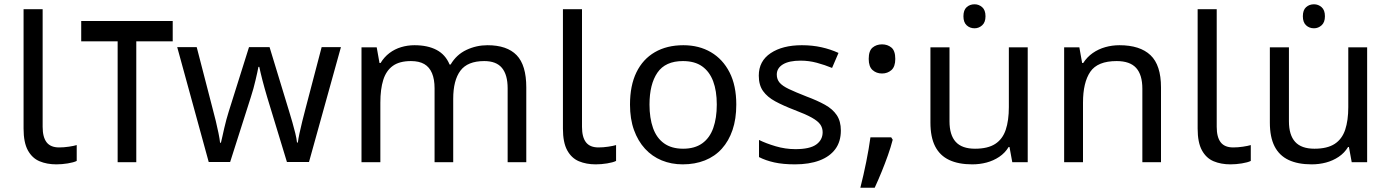

<svg xmlns="http://www.w3.org/2000/svg" viewBox="-20 -757 6485 896"><path d="M243 10Q199 10 164.5 -4.5Q130 -19 110 -55.5Q90 -92 90 -157V-714H179V-165Q179 -117 197.5 -93Q216 -69 256 -69Q278 -69 301.5 -72.5Q325 -76 338 -80V-6Q324 1 296.5 5.5Q269 10 243 10Z M786 -659V-564H616V0H529V-564H359V-659Z M1227 -303Q1221 -324 1215 -344.5Q1209 -365 1204.5 -383.5Q1200 -402 1196 -418Q1192 -434 1190 -445H1186Q1184 -434 1180.5 -418Q1177 -402 1172.5 -383Q1168 -364 1162.5 -343.5Q1157 -323 1150 -302L1054 -1H954L807 -537H898L972 -251Q980 -222 987 -192.5Q994 -163 999.5 -136.5Q1005 -110 1007 -91H1011Q1014 -103 1018 -121Q1022 -139 1026.5 -159Q1031 -179 1036.5 -199Q1042 -219 1047 -235L1142 -537H1238L1330 -235Q1337 -212 1344.5 -186Q1352 -160 1358 -135.5Q1364 -111 1366 -92H1370Q1372 -109 1377.5 -134.5Q1383 -160 1390.5 -190.5Q1398 -221 1406 -251L1481 -537H1571L1422 -1H1319Z M2255 -546Q2346 -546 2391 -499.5Q2436 -453 2436 -349V0H2349V-345Q2349 -408 2322.5 -440Q2296 -472 2240 -472Q2162 -472 2128.5 -427Q2095 -382 2095 -296V0H2008V-345Q2008 -387 1996 -415.5Q1984 -444 1960 -458Q1936 -472 1898 -472Q1844 -472 1813 -449.5Q1782 -427 1768.5 -384Q1755 -341 1755 -278V0H1667V-536H1738L1751 -463H1756Q1773 -491 1797.5 -509.5Q1822 -528 1852 -537Q1882 -546 1914 -546Q1976 -546 2017.5 -524Q2059 -502 2078 -456H2083Q2110 -502 2156.5 -524Q2203 -546 2255 -546Z M2760 10Q2716 10 2681.5 -4.5Q2647 -19 2627 -55.5Q2607 -92 2607 -157V-714H2696V-165Q2696 -117 2714.5 -93Q2733 -69 2773 -69Q2795 -69 2818.5 -72.5Q2842 -76 2855 -80V-6Q2841 1 2813.5 5.5Q2786 10 2760 10Z M3416 -269Q3416 -202 3398.5 -150.5Q3381 -99 3348.5 -63Q3316 -27 3269.5 -8.5Q3223 10 3166 10Q3113 10 3068 -8.5Q3023 -27 2990 -63Q2957 -99 2938.5 -150.5Q2920 -202 2920 -269Q2920 -358 2950 -419.5Q2980 -481 3036 -513.5Q3092 -546 3169 -546Q3242 -546 3297.5 -513.5Q3353 -481 3384.5 -419.5Q3416 -358 3416 -269ZM3011 -269Q3011 -206 3027.5 -159.5Q3044 -113 3079 -88Q3114 -63 3168 -63Q3222 -63 3257 -88Q3292 -113 3308.5 -159.5Q3325 -206 3325 -269Q3325 -333 3308 -378Q3291 -423 3256.5 -447.5Q3222 -472 3167 -472Q3085 -472 3048 -418Q3011 -364 3011 -269Z M3904 -148Q3904 -96 3878 -61Q3852 -26 3804 -8Q3756 10 3690 10Q3634 10 3593.5 1Q3553 -8 3522 -24V-104Q3554 -88 3599.5 -74.5Q3645 -61 3692 -61Q3759 -61 3789 -82.5Q3819 -104 3819 -140Q3819 -160 3808 -176Q3797 -192 3768.5 -208Q3740 -224 3687 -244Q3635 -264 3598 -284Q3561 -304 3541 -332Q3521 -360 3521 -404Q3521 -472 3576.5 -509Q3632 -546 3722 -546Q3771 -546 3813.5 -536.5Q3856 -527 3893 -510L3863 -440Q3829 -454 3792 -464Q3755 -474 3716 -474Q3662 -474 3633.5 -456.5Q3605 -439 3605 -409Q3605 -387 3618 -371.5Q3631 -356 3661.5 -341.5Q3692 -327 3743 -307Q3794 -288 3830 -268Q3866 -248 3885 -219.5Q3904 -191 3904 -148Z M4139 -116 4146 -105Q4137 -70 4123.5 -32Q4110 6 4094.5 44Q4079 82 4062 119H3995Q4010 60 4022.5 -2Q4035 -64 4042 -116ZM4096 -414Q4070 -414 4052 -430Q4034 -446 4034 -482Q4034 -520 4052 -535Q4070 -550 4096 -550Q4122 -550 4140 -535Q4158 -520 4158 -482Q4158 -446 4140 -430Q4122 -414 4096 -414Z M4528 -737Q4548 -737 4563.5 -723.5Q4579 -710 4579 -681Q4579 -653 4563.5 -639Q4548 -625 4528 -625Q4506 -625 4491 -639Q4476 -653 4476 -681Q4476 -710 4491 -723.5Q4506 -737 4528 -737ZM4776 -536V0H4704L4691 -71H4687Q4670 -43 4643 -25Q4616 -7 4584 1.5Q4552 10 4517 10Q4453 10 4409.5 -10.5Q4366 -31 4344 -74Q4322 -117 4322 -185V-536H4411V-191Q4411 -127 4440 -95Q4469 -63 4530 -63Q4590 -63 4624.5 -85.5Q4659 -108 4673.5 -151.5Q4688 -195 4688 -257V-536Z M5204 -546Q5300 -546 5349 -499.5Q5398 -453 5398 -349V0H5311V-343Q5311 -408 5282 -440Q5253 -472 5191 -472Q5102 -472 5068 -422Q5034 -372 5034 -278V0H4946V-536H5017L5030 -463H5035Q5053 -491 5079.5 -509.5Q5106 -528 5138 -537Q5170 -546 5204 -546Z M5722 10Q5678 10 5643.5 -4.5Q5609 -19 5589 -55.5Q5569 -92 5569 -157V-714H5658V-165Q5658 -117 5676.5 -93Q5695 -69 5735 -69Q5757 -69 5780.5 -72.5Q5804 -76 5817 -80V-6Q5803 1 5775.5 5.5Q5748 10 5722 10Z M6112 -737Q6132 -737 6147.5 -723.5Q6163 -710 6163 -681Q6163 -653 6147.5 -639Q6132 -625 6112 -625Q6090 -625 6075 -639Q6060 -653 6060 -681Q6060 -710 6075 -723.5Q6090 -737 6112 -737ZM6360 -536V0H6288L6275 -71H6271Q6254 -43 6227 -25Q6200 -7 6168 1.5Q6136 10 6101 10Q6037 10 5993.5 -10.5Q5950 -31 5928 -74Q5906 -117 5906 -185V-536H5995V-191Q5995 -127 6024 -95Q6053 -63 6114 -63Q6174 -63 6208.5 -85.5Q6243 -108 6257.5 -151.5Q6272 -195 6272 -257V-536Z"/></svg>

Font: hexutamil05
Style: Book
Weight: 400
Designer: Jelle Bosma - Monotype Design Team
Foundry: Monotype Imaging Inc.
Version: Version 2.003